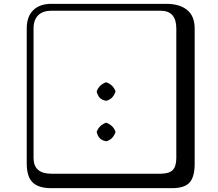

<svg xmlns="http://www.w3.org/2000/svg" viewBox="-20 -774 1140 1006"><path d="M486.8 -293V-295.9Q500 -330.1 535.2 -342.8H537.1Q573.2 -329.6 585 -295.9V-293Q570.8 -253.9 537.1 -246.1H535.2Q514.2 -250 503.4 -261Q492.7 -272 486.8 -293ZM486.8 -81.1V-84Q500 -118.2 535.2 -130.9H537.1Q573.2 -117.7 585 -84V-81.1Q570.8 -42 537.1 -34.2H535.2Q514.2 -38.1 503.4 -49.1Q492.7 -60.1 486.8 -81.1ZM249 -717.8Q204.1 -717.8 179.9 -693.8Q155.8 -669.9 155.8 -625V53.2Q155.8 136.2 249 136.2H820.8Q865.7 136.2 884.8 117.2Q903.8 98.1 903.8 53.2V-625Q903.8 -717.8 820.8 -717.8ZM1000 84Q1000 152.8 973.4 182.4Q946.8 211.9 880.9 211.9H249Q181.2 211.9 150.6 181.4Q120.1 150.9 120.1 84V-625Q120.1 -687 154.1 -720.5Q188 -753.9 249 -753.9H851.1Q920.9 -753.9 960.4 -721.9Q1000 -689.9 1000 -625Z"/></svg>

Font: Linux Biolinum Keyboard O
Style: Regular
Weight: 700
Designer: Philipp H. Poll
Foundry: Philipp H. Poll
Version: Version 0.6.1